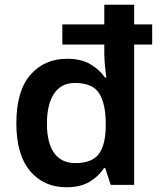

<svg xmlns="http://www.w3.org/2000/svg" viewBox="-20 -780 677 810"><path d="M260 10Q165 10 107 -58.5Q49 -127 49 -260Q49 -396 108 -464Q167 -532 263 -532Q323 -532 361.5 -509Q400 -486 423 -453H429Q426 -471 423 -501.5Q420 -532 420 -553V-592H243V-677H420V-760H546V-677H622V-592H546V0H447L424 -71H419Q397 -37 358.5 -13.5Q320 10 260 10ZM298 -92Q368 -92 396.5 -130Q425 -168 426 -244V-259Q426 -342 398.5 -386Q371 -430 296 -430Q238 -430 208 -385Q178 -340 178 -258Q178 -177 208.5 -134.5Q239 -92 298 -92Z"/></svg>

Font: Noto Sans Gujarati UI SemiBold
Style: Regular
Weight: 600
Designer: Jelle Bosma - Monotype Design Team, Universal Thirst
Foundry: Monotype Imaging Inc.
Version: Version 2.106; ttfautohint (v1.8.4.7-5d5b)